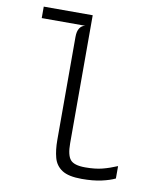

<svg xmlns="http://www.w3.org/2000/svg" viewBox="-87 -847 773 923"><g transform="rotate(10 300.0 -386.0)"><path d="M374.5 6Q310 6 278.5 -14.5Q247 -35 237 -72Q227 -109 227 -158.5V-660.5Q227 -689 237 -704Q247 -719 264 -722H51.5V-778H290.5V-153Q290.5 -95.5 308.8 -73.5Q327 -51.5 381.5 -51.5Q430.5 -51.5 465.2 -60.5Q500 -69.5 536.5 -85V-24.5Q511 -12 470.5 -3Q430 6 374.5 6Z"/></g></svg>

Font: Spline Sans Mono Light
Style: Regular
Weight: 300
Monospace: yes
Version: Version 1.004